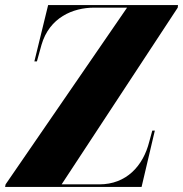

<svg xmlns="http://www.w3.org/2000/svg" viewBox="-35 -734 719 754"><path d="M-15 0H521L573 -221H563L551 -177C527 -82 461 -10 355 -10H207L663 -704L664 -714H154L100 -493H110L128 -558C159 -665 251 -704 335 -704H464L-13 -10Z"/></svg>

Font: Noto Serif Display Condensed Black
Style: Italic
Weight: 900
Width: 3
Italic angle: -12°
Designer: Monotype Design Team
Foundry: Monotype Imaging Inc.
Version: Version 2.009